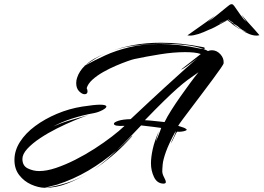

<svg xmlns="http://www.w3.org/2000/svg" viewBox="-20 -854 1259 917"><path d="M193 43Q162 42 128.5 27Q95 12 72 -17.5Q49 -47 49 -90Q49 -135 75.5 -176.5Q102 -218 148 -252Q194 -286 252 -310.5Q310 -335 373 -345Q432 -354 457 -354Q488 -354 488 -345Q488 -338 469 -328Q450 -318 430 -314Q374 -304 322 -287Q270 -270 235 -250Q255 -259 274 -266Q293 -273 322 -281.5Q351 -290 401 -304Q374 -295 334.5 -278.5Q295 -262 252 -240.5Q209 -219 171.5 -194Q134 -169 110.5 -143.5Q87 -118 87 -95Q87 -62 113 -49.5Q139 -37 167 -37Q203 -37 247.5 -52Q292 -67 339.5 -91Q387 -115 432 -144Q477 -173 514 -201.5Q551 -230 575 -253Q524 -250 524 -263Q524 -270 545 -277Q566 -284 604 -285Q705 -380 768.5 -438Q832 -496 868.5 -528.5Q905 -561 924 -576Q917 -571 899.5 -558Q882 -545 866 -533.5Q850 -522 845 -522L939 -596Q925 -601 906 -603Q887 -605 864 -605Q809 -605 743.5 -594.5Q678 -584 622 -572Q612 -570 588 -561.5Q564 -553 533.5 -540Q503 -527 473 -510Q443 -493 421.5 -473.5Q400 -454 394 -433Q398 -425 398 -418Q398 -404 384 -404Q372 -404 358 -418Q344 -432 344 -457Q344 -470 348 -482Q358 -514 386 -541L382 -539L388 -543L386 -541Q431 -566 482.5 -589.5Q534 -613 598 -628.5Q662 -644 743 -644Q787 -644 836 -638.5Q885 -633 940 -621Q944 -620 946.5 -620Q949 -620 951 -620Q913 -634 861.5 -639.5Q810 -645 757 -645Q706 -645 659 -640.5Q612 -636 579 -629Q562 -625 543 -620Q524 -615 504 -607Q558 -628 619 -639Q680 -650 749 -650Q843 -650 949 -629Q957 -628 958 -624Q959 -620 951 -620Q957 -618 963 -615.5Q969 -613 973 -610Q981 -614 992 -614Q1015 -614 1032.5 -595Q1050 -576 1048 -552Q1048 -548 1033.5 -527Q1019 -506 996 -475Q973 -444 947 -409.5Q921 -375 896.5 -342.5Q872 -310 854 -286Q836 -262 831 -253Q852 -246 857 -244.5Q862 -243 869 -238Q875 -234 867.5 -230.5Q860 -227 847.5 -225.5Q835 -224 826 -225Q822 -221 812.5 -200.5Q803 -180 795 -167Q800 -181 809.5 -199.5Q819 -218 819 -228Q786 -167 772.5 -129Q759 -91 757 -69Q755 -47 755 -34Q756 -21 764 -6.5Q772 8 772 16Q772 23 760 23Q730 22 715.5 -8.5Q701 -39 701 -74Q701 -103 709.5 -142Q718 -181 739 -228Q736 -219 730.5 -201.5Q725 -184 724 -179Q728 -186 734 -201Q740 -216 745 -229Q750 -242 750 -243Q743 -244 713 -248Q683 -252 654 -255Q629 -229 600 -198.5Q571 -168 538 -137Q557 -153 574.5 -170Q592 -187 609 -204Q611 -206 612 -206Q613 -206 608.5 -200.5Q604 -195 599 -190Q556 -143 512.5 -107Q469 -71 428 -44Q457 -64 485 -88Q513 -112 538 -137Q473 -81 401.5 -39Q330 3 252 28Q238 32 216.5 37Q195 42 193 43ZM388 -543Q408 -561 433 -575Q458 -589 485 -600Q461 -590 439.5 -576.5Q418 -563 397 -549ZM766 -271Q778 -296 798 -327.5Q818 -359 841.5 -392.5Q865 -426 887.5 -456.5Q910 -487 928 -509Q900 -490 876.5 -472.5Q853 -455 826.5 -431.5Q800 -408 763 -372Q726 -336 672 -280Q680 -280 699.5 -278Q719 -276 738.5 -274Q758 -272 766 -271ZM740 -229Q740 -230 741 -231Q742 -233 742 -233Q742 -233 741 -231Q740 -230 740 -229ZM407 -31Q407 -31 407 -31Q407 -31 408 -32L428 -44Q425 -42 418 -38Q411 -34 408 -32ZM195 43Q243 37 295 21Q347 5 400 -26Q351 3 299.5 23Q248 43 195 43ZM887 -684Q879 -684 875 -685Q886 -693 911 -710.5Q936 -728 964 -748Q992 -768 1010 -782Q1012 -784 1005 -778Q998 -772 988.5 -763.5Q979 -755 971 -749Q991 -761 1018 -783.5Q1045 -806 1064 -821L1077 -831Q1082 -834 1086 -834Q1091 -834 1094 -831V-830Q1096 -829 1098 -826.5Q1100 -824 1101 -822Q1112 -806 1128 -783.5Q1144 -761 1157 -749Q1151 -758 1142 -771Q1133 -784 1135 -782Q1146 -768 1163.5 -748.5Q1181 -729 1197 -711.5Q1213 -694 1219 -686Q1215 -685 1212 -684.5Q1209 -684 1205 -684Q1189 -684 1170 -691.5Q1151 -699 1133 -711Q1139 -708 1146 -704.5Q1153 -701 1160 -699L1136 -712Q1128 -717 1122 -723Q1116 -729 1104 -736Q1098 -738 1094 -742Q1095 -743 1095 -743.5Q1095 -744 1091 -747Q1086 -751 1080.5 -754Q1075 -757 1070 -761Q1069 -761 1069 -760.5Q1069 -760 1068 -760Q1074 -756 1080.5 -751.5Q1087 -747 1094 -742Q1094 -739 1097 -737Q1105 -730 1113.5 -724Q1122 -718 1131 -713Q1120 -717 1109 -725Q1093 -735 1086 -742Q1079 -749 1072 -753Q1071 -753 1069.5 -755Q1068 -757 1066 -758Q1064 -757 1061.5 -755.5Q1059 -754 1058 -753Q1052 -750 1037 -741.5Q1022 -733 1006 -724.5Q990 -716 978 -712Q951 -699 927.5 -691.5Q904 -684 887 -684ZM1029 -741 1065 -760 1036 -746Q1031 -744 1030.5 -743.5Q1030 -743 1029 -741Z"/></svg>

Font: Smooch
Style: Regular
Weight: 400
Designer: Robert E. Leuschke
Foundry: Robert E. Leuschke
Version: Version 1.010; ttfautohint (v1.8.3)